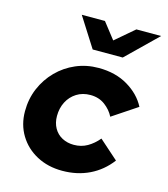

<svg xmlns="http://www.w3.org/2000/svg" viewBox="-113 -844 827 944"><g transform="rotate(15 300.0 -372.0)"><path d="M291 11Q218 11 161 -19.5Q104 -50 71.5 -103.5Q39 -157 39 -225Q39 -288 62 -342Q85 -396 125.5 -437Q166 -478 219.5 -501Q273 -524 335 -524Q421 -524 484 -486.5Q547 -449 577 -391L451 -307Q435 -339 404 -362Q373 -385 330 -385Q290 -385 260 -366Q230 -347 213.5 -315Q197 -283 197 -243Q197 -208 212 -181.5Q227 -155 253.5 -141Q280 -127 313 -127Q351 -127 381.5 -144.5Q412 -162 437 -192L534 -106Q491 -49 429 -19Q367 11 291 11ZM282 -604 186 -755H304L368 -673L464 -755H590L435 -604Z"/></g></svg>

Font: Red Hat Mono
Style: Italic
Weight: 400
Italic angle: -12°
Monospace: yes
Designer: Pentagram, MCKL
Foundry: MCKL
Version: Version 1.030